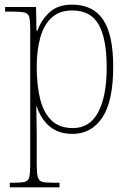

<svg xmlns="http://www.w3.org/2000/svg" viewBox="-20 -566 566 826"><path d="M22 240V220H43Q73 220 87.5 216Q102 212 106 195.5Q110 179 110 143V-442Q110 -476 106 -492Q102 -508 86.5 -512Q71 -516 35 -516H2V-536H135L137 -434H141Q158 -481 193.5 -513.5Q229 -546 290 -546Q380 -546 423.5 -481.5Q467 -417 467 -279Q467 -130 420 -60Q373 10 292 10Q233 10 195 -21Q157 -52 138 -108H136Q136 -93 137 -64Q138 -35 138 13V143Q138 179 142.5 195.5Q147 212 161 216Q175 220 205 220H236V240ZM294 -15Q366 -15 402.5 -83.5Q439 -152 439 -276Q439 -398 405 -459.5Q371 -521 291 -521Q236 -521 202.5 -490.5Q169 -460 153.5 -405Q138 -350 138 -278Q138 -198 153 -139Q168 -80 202 -47.5Q236 -15 294 -15Z"/></svg>

Font: Noto Serif Tamil SemiCondensed Thin
Style: Italic
Weight: 100
Width: 4
Italic angle: -12°
Designer: Indian Type Foundry, Tom Grace, and the Monotype Design Team
Foundry: Monotype Imaging Inc.
Version: Version 2.003; ttfautohint (v1.8.4.7-5d5b)